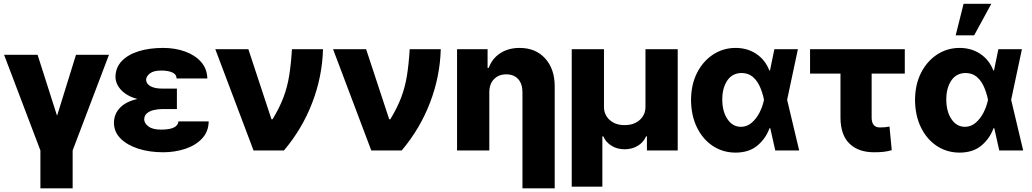

<svg xmlns="http://www.w3.org/2000/svg" viewBox="-20 -811 5563 1035"><path d="M197.8 204.1V0L2 -515.6H182.6L286.6 -189.9H288.6L389.6 -515.6H567.4L371.6 0V204.1Z M933.6 -286.6V-223.1H852.5Q830.1 -222.7 808.1 -217.5Q786.1 -212.4 772 -200.2Q757.8 -188 757.3 -167Q757.8 -146.5 780.3 -129.4Q802.7 -112.3 847.7 -112.3Q895 -112.3 917.7 -123.8Q940.4 -135.3 941.9 -156.7H1105Q1104 -100.6 1068.6 -63.5Q1033.2 -26.4 977.5 -8.3Q921.9 9.8 859.4 9.8Q785.2 9.8 725.3 -9.5Q665.5 -28.8 630.1 -64.2Q594.7 -99.6 594.2 -148.9Q594.7 -196.3 626.5 -229.7Q658.2 -263.2 720.2 -277.3Q664.1 -293 633.5 -325.4Q603 -357.9 602.5 -396.5Q603 -446.8 636.2 -481.7Q669.4 -516.6 727.3 -534.7Q785.2 -552.7 859.4 -552.7Q924.3 -552.7 978 -533.2Q1031.7 -513.7 1064 -477.1Q1096.2 -440.4 1097.7 -388.2H932.1Q930.7 -411.6 907.5 -421.1Q884.3 -430.7 849.1 -430.7Q807.6 -430.7 787.8 -415Q768.1 -399.4 767.6 -380.9Q768.1 -359.4 791 -346.4Q814 -333.5 852.5 -333.5H933.6Z M1346.7 0 1140.6 -545.9H1318.8L1443.4 -168H1449.2Q1486.8 -230 1507.8 -285.4Q1528.8 -340.8 1538.8 -402.6Q1548.8 -464.4 1553.7 -545.9H1721.2Q1717.3 -398.4 1663.3 -257.6Q1609.4 -116.7 1510.7 0Z M1981.4 0 1775.4 -545.9H1953.6L2078.1 -168H2084Q2121.6 -230 2142.6 -285.4Q2163.6 -340.8 2173.6 -402.6Q2183.6 -464.4 2188.5 -545.9H2356Q2352.1 -398.4 2298.1 -257.6Q2244.1 -116.7 2145.5 0Z M2617.7 -311V0H2443.8V-545.9H2608.4V-445.3H2614.7Q2632.8 -495.6 2676.8 -524.2Q2720.7 -552.7 2780.8 -552.7Q2867.2 -552.7 2918.5 -496.3Q2969.7 -439.9 2970.2 -347.7V204.1H2796.4V-313.5Q2796.4 -358.9 2773.4 -384.5Q2750.5 -410.2 2708.5 -410.2Q2668 -410.2 2642.6 -384Q2617.2 -357.9 2617.7 -311Z M3062 195.3V-545.9H3235.8V-235.4Q3235.8 -191.9 3266.8 -164.1Q3297.9 -136.2 3347.2 -136.7Q3397 -136.2 3428.2 -164.1Q3459.5 -191.9 3459.5 -235.4V-545.9H3633.3V0H3467.3V-76.2H3462.9Q3448.7 -43.5 3417.7 -24.9Q3386.7 -6.3 3347.2 -6.3Q3307.6 -6.3 3277.1 -24.9Q3246.6 -43.5 3231.9 -76.2H3227.1V195.3Z M3944.3 11.7Q3875.5 11.2 3821.5 -24.9Q3767.6 -61 3736.6 -125Q3705.6 -189 3705.1 -272.5Q3705.6 -356 3737.8 -418.9Q3770 -481.9 3824.5 -517.3Q3878.9 -552.7 3945.3 -552.7Q4008.8 -552.7 4057.1 -520.3Q4105.5 -487.8 4127 -431.6H4130.9L4154.3 -545.9H4281.2L4223.1 -272.9L4288.1 0H4159.2L4132.3 -119.6H4127.9Q4108.4 -64.5 4063 -26.4Q4017.6 11.7 3944.3 11.7ZM4098.1 -272.9V-274.4Q4090.8 -311 4076.4 -343.5Q4062 -376 4038.1 -396.5Q4014.2 -417 3978 -417.5Q3927.7 -417 3900.6 -377Q3873.5 -336.9 3873.5 -274.4Q3873.5 -210.4 3901.4 -168.9Q3929.2 -127.4 3974.1 -127.4Q4006.8 -127.4 4032.2 -149.4Q4057.6 -171.4 4074.5 -204.6Q4091.3 -237.8 4098.1 -271.5Z M4857.4 -545.9V-414.1H4678.7V-176.3Q4679.2 -124 4723.6 -124Q4741.7 -124 4751.5 -125.2Q4761.2 -126.5 4774.9 -128.9L4787.1 -1.5Q4765.1 4.9 4743.9 7.3Q4722.7 9.8 4691.9 9.8Q4606.9 9.8 4559.1 -36.9Q4511.2 -83.5 4510.7 -176.8V-414.1H4346.7V-545.9Z M5151.9 11.7Q5083 11.2 5029.1 -24.9Q4975.1 -61 4944.1 -125Q4913.1 -189 4912.6 -272.5Q4913.1 -356 4945.3 -418.9Q4977.5 -481.9 5032 -517.3Q5086.4 -552.7 5152.8 -552.7Q5216.3 -552.7 5264.6 -520.3Q5313 -487.8 5334.5 -431.6H5338.4L5361.8 -545.9H5488.8L5430.7 -272.9L5495.6 0H5366.7L5339.8 -119.6H5335.4Q5315.9 -64.5 5270.5 -26.4Q5225.1 11.7 5151.9 11.7ZM5305.7 -272.9V-274.4Q5298.3 -311 5283.9 -343.5Q5269.5 -376 5245.6 -396.5Q5221.7 -417 5185.5 -417.5Q5135.3 -417 5108.2 -377Q5081.1 -336.9 5081.1 -274.4Q5081.1 -210.4 5108.9 -168.9Q5136.7 -127.4 5181.6 -127.4Q5214.4 -127.4 5239.7 -149.4Q5265.1 -171.4 5282 -204.6Q5298.8 -237.8 5305.7 -271.5ZM5131.8 -620.6 5174.3 -790.5H5323.7L5231.4 -620.6Z"/></svg>

Font: Inter Display Extra Bold
Style: Regular
Weight: 800
Designer: Rasmus Andersson
Foundry: rsms
Version: Version 4.000;git-4fc901f